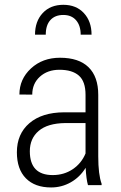

<svg xmlns="http://www.w3.org/2000/svg" viewBox="-20 -782 511 811"><path d="M351.6 0Q344.2 -25.4 341.8 -73.2Q317.4 -33.7 279.1 -12Q240.7 9.8 195.8 9.8Q127.4 9.8 89.4 -28.8Q51.3 -67.4 51.3 -138.7Q51.3 -216.3 104.2 -261.7Q157.2 -307.1 250.5 -307.6H341.3V-381.3Q341.3 -438 313.2 -462.6Q285.2 -487.3 231 -487.3Q180.7 -487.3 148.4 -458Q116.2 -428.7 116.2 -382.3L62 -382.8Q62 -447.8 110.8 -492.9Q159.7 -538.1 233.4 -538.1Q313 -538.1 354 -498Q395 -458 395 -381.3V-122.1Q395 -44.4 409.2 -5.9V0ZM202.6 -42.5Q250.5 -42.5 287.4 -67.4Q324.2 -92.3 341.3 -133.8V-262.2H255.4Q181.2 -261.2 143.6 -229.2Q106 -197.3 106 -143.1Q106 -42.5 202.6 -42.5ZM320.8 -635.7Q320.8 -673.8 301.5 -696.3Q282.2 -718.8 247.6 -718.8Q212.4 -718.8 192.9 -697.3Q173.3 -675.8 173.3 -635.7H127.9Q127.9 -691.9 160.4 -726.8Q192.9 -761.7 247.6 -761.7Q301.8 -761.7 334.2 -726.8Q366.7 -691.9 366.7 -635.7Z"/></svg>

Font: Roboto Condensed Light
Style: Regular
Weight: 300
Designer: Google
Version: Version 2.134; 2016